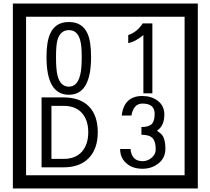

<svg xmlns="http://www.w3.org/2000/svg" viewBox="-20 -980 1195 1090"><path d="M1103 90H53V-960H1103ZM1028 15V-885H128V15ZM497 -656Q497 -442 371 -442Q244 -442 244 -656Q244 -744 265 -789Q294 -855 371 -855Q448 -855 477 -789Q497 -745 497 -656ZM444 -656Q444 -723 435 -752Q420 -809 371 -809Q322 -809 306 -752Q298 -723 298 -656Q298 -587 306 -553Q322 -488 371 -488Q419 -488 435 -554Q444 -587 444 -656ZM845 -450H794V-781Q748 -743 708 -735V-781Q759 -798 790 -847H845ZM535 -229Q535 -136 484.5 -83Q434 -30 340 -30H216V-427H340Q435 -427 485 -375.5Q535 -324 535 -229ZM481 -229Q481 -298 445 -338.5Q409 -379 341 -379H272V-78H341Q409 -78 445 -119Q481 -160 481 -229ZM919 -136Q919 -84 880.5 -53Q842 -22 789 -22Q734 -22 700 -51Q662 -82 662 -134H721Q727 -65 790 -65Q818 -65 841 -84.5Q864 -104 864 -132Q864 -177 846 -196Q828 -215 783 -215V-259Q825 -259 841.5 -276Q858 -293 858 -334Q858 -392 789 -392Q738 -392 726 -324H671Q684 -435 788 -435Q839 -435 874 -409Q913 -380 913 -330Q913 -265 871 -238Q895 -222 903 -210Q919 -185 919 -136Z"/></svg>

Font: Unicode BMP Fallback SIL
Style: Regular
Weight: 400
Foundry: NRSI, SIL International
Version: Version 5.1 Based on Unicode 5.1